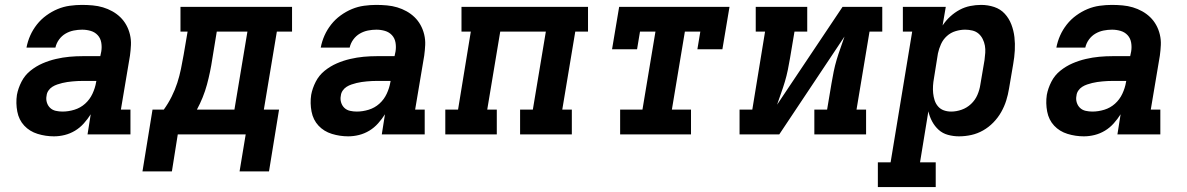

<svg xmlns="http://www.w3.org/2000/svg" viewBox="-20 -548 4840 783"><path d="M200 8Q166 8 133.5 -2Q101 -12 79 -35.5Q57 -59 50.5 -93Q44 -127 49 -161Q54 -188 67.5 -214.5Q81 -241 104 -259.5Q127 -278 153.5 -289.5Q180 -301 208 -307.5Q236 -314 263 -316.5Q290 -319 318 -319H389L393 -338Q396 -356 393 -374Q390 -392 378.5 -404.5Q367 -417 350 -422Q333 -427 315 -427Q298 -427 280.5 -423.5Q263 -420 247.5 -411Q232 -402 221 -387Q210 -372 206 -354H88Q93 -380 103.5 -403.5Q114 -427 130.5 -448Q147 -469 169 -485Q191 -501 215 -511Q239 -521 264.5 -524.5Q290 -528 314 -528Q336 -528 358 -526Q380 -524 400 -518Q420 -512 438 -502Q456 -492 470.5 -478Q485 -464 495 -446Q505 -428 510 -407Q515 -386 514 -364.5Q513 -343 510 -321L473 -101H512V0H337L350 -82Q338 -63 322 -45Q306 -27 286 -15Q266 -3 244 2.5Q222 8 200 8ZM235 -93Q259 -93 283.5 -100.5Q308 -108 327 -125Q346 -142 357 -165.5Q368 -189 372 -213L373 -218H318Q307 -218 296.5 -217.5Q286 -217 275.5 -216Q265 -215 254.5 -213.5Q244 -212 234 -209.5Q224 -207 213.5 -203.5Q203 -200 193.5 -194Q184 -188 177.5 -178.5Q171 -169 170 -158Q167 -144 171 -130.5Q175 -117 184.5 -108Q194 -99 207.5 -96Q221 -93 235 -93Z M561 151 602 -101H648Q666 -126 680 -154Q694 -182 703 -210Q712 -238 718 -267Q724 -296 729 -325L745 -419H716V-520H1171V-419H1109L1056 -101H1118L1077 151H957L982 0H705L681 151ZM936 -101 989 -419H864L846 -309Q842 -282 836.5 -255.5Q831 -229 824 -203Q817 -177 806.5 -151Q796 -125 783 -101Z M1400 8Q1366 8 1333.5 -2Q1301 -12 1279 -35.5Q1257 -59 1250.5 -93Q1244 -127 1249 -161Q1254 -188 1267.5 -214.5Q1281 -241 1304 -259.5Q1327 -278 1353.5 -289.5Q1380 -301 1408 -307.5Q1436 -314 1463 -316.5Q1490 -319 1518 -319H1589L1593 -338Q1596 -356 1593 -374Q1590 -392 1578.5 -404.5Q1567 -417 1550 -422Q1533 -427 1515 -427Q1498 -427 1480.5 -423.5Q1463 -420 1447.5 -411Q1432 -402 1421 -387Q1410 -372 1406 -354H1288Q1293 -380 1303.5 -403.5Q1314 -427 1330.5 -448Q1347 -469 1369 -485Q1391 -501 1415 -511Q1439 -521 1464.5 -524.5Q1490 -528 1514 -528Q1536 -528 1558 -526Q1580 -524 1600 -518Q1620 -512 1638 -502Q1656 -492 1670.5 -478Q1685 -464 1695 -446Q1705 -428 1710 -407Q1715 -386 1714 -364.5Q1713 -343 1710 -321L1673 -101H1712V0H1537L1550 -82Q1538 -63 1522 -45Q1506 -27 1486 -15Q1466 -3 1444 2.5Q1422 8 1400 8ZM1435 -93Q1459 -93 1483.5 -100.5Q1508 -108 1527 -125Q1546 -142 1557 -165.5Q1568 -189 1572 -213L1573 -218H1518Q1507 -218 1496.5 -217.5Q1486 -217 1475.5 -216Q1465 -215 1454.5 -213.5Q1444 -212 1434 -209.5Q1424 -207 1413.5 -203.5Q1403 -200 1393.5 -194Q1384 -188 1377.5 -178.5Q1371 -169 1370 -158Q1367 -144 1371 -130.5Q1375 -117 1384.5 -108Q1394 -99 1407.5 -96Q1421 -93 1435 -93Z M1796 0V-101H1848L1900 -419H1862V-520H2378V-419H2326L2273 -101H2312V0H2101V-101H2153L2206 -419H2020L1967 -101H2006V0Z M2509 0V-101H2600L2653 -419H2590L2578 -347H2476L2505 -520H2955L2926 -347H2824L2836 -419H2773L2720 -101H2798V0Z M2996 0V-101H3048L3100 -419H3062V-520H3272V-419H3220L3202 -312Q3198 -288 3193 -263.5Q3188 -239 3181 -215.5Q3174 -192 3165.5 -168.5Q3157 -145 3149 -121L3416 -520H3578V-419H3526L3473 -101H3512V0H3301V-101H3353L3371 -208Q3375 -232 3380 -256.5Q3385 -281 3392 -304.5Q3399 -328 3407.5 -351.5Q3416 -375 3424 -399L3158 0Z M3560 215V114H3612L3700 -419H3662V-520H3837L3824 -444Q3837 -464 3855 -480.5Q3873 -497 3893.5 -508Q3914 -519 3936.5 -523.5Q3959 -528 3981 -528Q4009 -528 4034.5 -519.5Q4060 -511 4077.5 -492Q4095 -473 4104.5 -448Q4114 -423 4117 -396.5Q4120 -370 4118.5 -342.5Q4117 -315 4112 -287L4095 -187Q4091 -162 4083.5 -138Q4076 -114 4063 -91Q4050 -68 4031 -48.5Q4012 -29 3989 -16Q3966 -3 3941 2.5Q3916 8 3891 8Q3868 8 3846 2Q3824 -4 3808 -18.5Q3792 -33 3781.5 -52.5Q3771 -72 3766 -94L3732 114H3796V215ZM3859 -93Q3880 -93 3901.5 -100.5Q3923 -108 3940 -124Q3957 -140 3966 -161Q3975 -182 3978 -203L3995 -303Q3997 -318 3998 -333Q3999 -348 3996.5 -362Q3994 -376 3987.5 -389Q3981 -402 3970.5 -411Q3960 -420 3945.5 -423.5Q3931 -427 3916 -427Q3897 -427 3877 -421Q3857 -415 3841.5 -401Q3826 -387 3817.5 -368Q3809 -349 3805 -330L3789 -230Q3786 -214 3785 -198.5Q3784 -183 3785.5 -168Q3787 -153 3791.5 -139Q3796 -125 3805.5 -114Q3815 -103 3829 -98Q3843 -93 3859 -93Z M4400 8Q4366 8 4333.5 -2Q4301 -12 4279 -35.5Q4257 -59 4250.5 -93Q4244 -127 4249 -161Q4254 -188 4267.5 -214.5Q4281 -241 4304 -259.5Q4327 -278 4353.5 -289.5Q4380 -301 4408 -307.5Q4436 -314 4463 -316.5Q4490 -319 4518 -319H4589L4593 -338Q4596 -356 4593 -374Q4590 -392 4578.5 -404.5Q4567 -417 4550 -422Q4533 -427 4515 -427Q4498 -427 4480.5 -423.5Q4463 -420 4447.5 -411Q4432 -402 4421 -387Q4410 -372 4406 -354H4288Q4293 -380 4303.5 -403.5Q4314 -427 4330.5 -448Q4347 -469 4369 -485Q4391 -501 4415 -511Q4439 -521 4464.5 -524.5Q4490 -528 4514 -528Q4536 -528 4558 -526Q4580 -524 4600 -518Q4620 -512 4638 -502Q4656 -492 4670.5 -478Q4685 -464 4695 -446Q4705 -428 4710 -407Q4715 -386 4714 -364.5Q4713 -343 4710 -321L4673 -101H4712V0H4537L4550 -82Q4538 -63 4522 -45Q4506 -27 4486 -15Q4466 -3 4444 2.5Q4422 8 4400 8ZM4435 -93Q4459 -93 4483.5 -100.5Q4508 -108 4527 -125Q4546 -142 4557 -165.5Q4568 -189 4572 -213L4573 -218H4518Q4507 -218 4496.5 -217.5Q4486 -217 4475.5 -216Q4465 -215 4454.5 -213.5Q4444 -212 4434 -209.5Q4424 -207 4413.5 -203.5Q4403 -200 4393.5 -194Q4384 -188 4377.5 -178.5Q4371 -169 4370 -158Q4367 -144 4371 -130.5Q4375 -117 4384.5 -108Q4394 -99 4407.5 -96Q4421 -93 4435 -93Z"/></svg>

Font: Iosevka Etoile Oblique
Style: Bold
Weight: 700
Italic angle: -9°
Designer: Belleve Invis
Foundry: Belleve Invis
Version: Version 15.5.2; ttfautohint (v1.8.4)